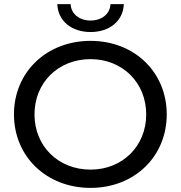

<svg xmlns="http://www.w3.org/2000/svg" viewBox="-20 -907 880 935"><path d="M421 -751C511 -751 580 -803 583 -887H518C516 -838 474 -807 421 -807C368 -807 326 -838 324 -887H259C262 -803 331 -751 421 -751ZM421 8C634 8 792 -144 792 -350C792 -556 634 -708 421 -708C206 -708 48 -555 48 -350C48 -145 206 8 421 8ZM421 -81C264 -81 148 -195 148 -350C148 -505 264 -619 421 -619C576 -619 692 -505 692 -350C692 -195 576 -81 421 -81Z"/></svg>

Font: AWKNG-Font Medium
Style: Regular
Weight: 500
Designer: Awakening Church
Foundry: Awakening Church
Version: Version 1.700;PS 001.700;hotconv 1.0.88;makeotf.lib2.5.64775